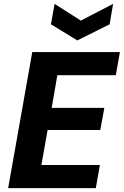

<svg xmlns="http://www.w3.org/2000/svg" viewBox="-20 -968 637 988"><path d="M22 0 146 -700H597L576 -581H275L246 -413H517L496 -299H225L193 -119H494L473 0ZM562 -948 544 -843 378 -760 242 -843 261 -948 396 -862Z"/></svg>

Font: DM Sans 16pt Black
Style: Italic
Weight: 900
Italic angle: -10°
Version: Version 4.004;gftools[0.9.30]